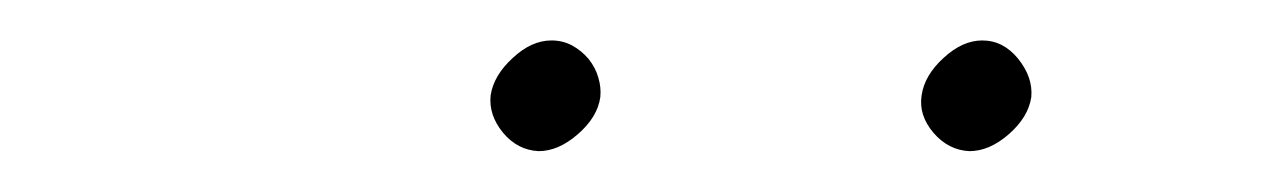

<svg xmlns="http://www.w3.org/2000/svg" viewBox="-20 -741 627 94"><path d="M220.2 -694.3Q221.7 -704.1 231 -712.6Q240.2 -721.2 250 -721.2Q255.4 -721.2 260 -718.8Q264.6 -716.3 268.1 -712.2Q271.5 -708 272.9 -703.1Q274.4 -698.2 273.9 -693.4Q272.5 -683.6 262.9 -675.3Q253.4 -667 243.7 -667Q233.4 -667.5 226.3 -676Q219.2 -684.6 220.2 -694.3ZM431.2 -694.3Q432.6 -704.1 441.9 -712.6Q451.2 -721.2 460.9 -721.2Q471.2 -721.2 478.5 -712.2Q485.8 -703.1 484.9 -693.4Q483.4 -683.6 473.9 -675.3Q464.4 -667 454.6 -667Q444.3 -667.5 437 -676Q429.7 -684.6 431.2 -694.3Z"/></svg>

Font: Roboto Mono Thin
Style: Italic
Weight: 250
Designer: Google
Version: Version 2.000985; 2015; ttfautohint (v1.3)